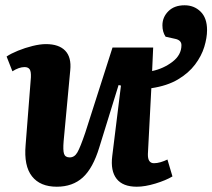

<svg xmlns="http://www.w3.org/2000/svg" viewBox="-20 -693 804 727"><path d="M195 14Q132 14 101 -25.5Q70 -65 77 -144L97 -400Q98 -423 92 -431Q86 -439 73 -439Q52 -439 27 -423L5 -479Q21 -490 48 -501Q75 -512 103.5 -519Q132 -526 154 -526Q203 -526 227 -501Q251 -476 246 -427L221 -159Q218 -124 222.5 -110.5Q227 -97 244 -97Q262 -97 273 -116Q284 -135 303 -191L406 -513H560L556 -424Q599 -433 633 -459Q667 -485 667 -522Q667 -541 643 -546L607 -554Q595 -572 595 -597Q595 -628 617.5 -650.5Q640 -673 679 -673Q715 -673 739.5 -649Q764 -625 764 -579Q764 -550 753.5 -515.5Q743 -481 718.5 -448.5Q694 -416 653.5 -392Q613 -368 553 -359L540 -110Q539 -75 563 -75Q575 -75 588.5 -79Q602 -83 614 -89L633 -25Q608 -10 568.5 2Q529 14 498 14Q445 14 421.5 -16Q398 -46 405 -102L438 -369L429 -371L356 -135Q332 -56 293.5 -21Q255 14 195 14Z"/></svg>

Font: Literata 12pt
Style: Bold Italic
Weight: 700
Italic angle: -2°
Designer: Latin by Veronika Burian and Jose Scaglione. Greek by Irene Vlachou. Cyrillic by Vera Evstafieva
Foundry: TypeTogether
Version: Version 3.002